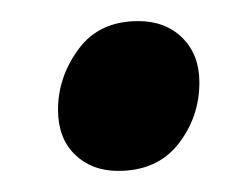

<svg xmlns="http://www.w3.org/2000/svg" viewBox="-20 -361 233 182"><path d="M92 -199Q67 -199 51 -214.5Q35 -230 35 -257Q35 -288 54.5 -314.5Q74 -341 111 -341Q137 -341 153 -325Q169 -309 169 -283Q169 -250 149 -224.5Q129 -199 92 -199Z"/></svg>

Font: Faustina SemiBold
Style: Italic
Weight: 600
Italic angle: -8°
Designer: Alfonso Garcia
Foundry: http://www.omnibus-type.com
Version: Version 1.200